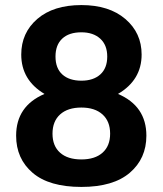

<svg xmlns="http://www.w3.org/2000/svg" viewBox="-20 -718 636 750"><path d="M297.9 12.2Q171.9 12.2 107.4 -43Q43 -98.1 43 -188Q43 -303.7 153.8 -351.1Q63 -405.3 63 -504.9Q63 -589.8 125.7 -644Q188.5 -698.2 297.9 -698.2Q406.2 -698.2 469.7 -643.8Q533.2 -589.4 533.2 -504.9Q533.2 -405.3 440.9 -351.1Q551.8 -303.7 551.8 -188Q551.8 -98.6 487.1 -43.2Q422.4 12.2 297.9 12.2ZM297.9 -402.8Q344.7 -402.8 371.8 -427.2Q398.9 -451.7 398.9 -497.1Q398.9 -542 371.6 -566.9Q344.2 -591.8 297.9 -591.8Q249.5 -591.8 223.1 -567.1Q196.8 -542.5 196.8 -497.1Q196.8 -451.2 223.6 -427Q250.5 -402.8 297.9 -402.8ZM297.9 -95.2Q351.1 -95.2 380.6 -121.6Q410.2 -147.9 410.2 -195.8Q410.2 -244.1 380.4 -271Q350.6 -297.9 297.9 -297.9Q244.6 -297.9 214.8 -271Q185.1 -244.1 185.1 -195.8Q185.1 -147.9 214.6 -121.6Q244.1 -95.2 297.9 -95.2Z"/></svg>

Font: Archivo
Style: Bold
Weight: 700
Designer: Hector Gatti
Foundry: Omnibus-Type
Version: Version 2.001